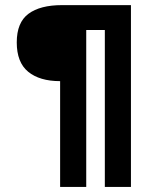

<svg xmlns="http://www.w3.org/2000/svg" viewBox="-20 -741 637 761"><path d="M218.3 0V-419.4Q137.2 -419.4 91.8 -456.5Q46.4 -493.7 46.4 -572.8Q46.4 -651.9 92.8 -686.3Q139.2 -720.7 225.6 -720.7H499V0H395.5V-622.1H321.8V0Z"/></svg>

Font: Monda
Style: Bold
Weight: 700
Designer: Vernon Adams
Foundry: Vernon Adams
Version: Version 2.100; ttfautohint (v1.8.3)